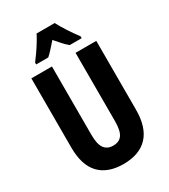

<svg xmlns="http://www.w3.org/2000/svg" viewBox="-225 -1039 1019 1155"><g transform="rotate(-30 285.0 -461.0)"><path d="M511 -237Q511 -114 453 -52Q395 10 284 10Q175 10 117.5 -50.5Q60 -111 60 -234V-714H203V-239Q203 -173 224 -145Q245 -117 285 -117Q327 -117 347 -145Q367 -173 367 -240V-714H511ZM348 -932Q365 -899 390 -860.5Q415 -822 443 -785V-772H360Q343 -786 324.5 -806Q306 -826 285 -851Q263 -826 244.5 -805.5Q226 -785 211 -772H127V-785Q142 -804 161 -831.5Q180 -859 196.5 -886Q213 -913 222 -932Z"/></g></svg>

Font: Noto Sans Bengali ExtraCondensed
Style: Bold
Weight: 700
Width: 2
Designer: Joana Ranito - Universal Thirst; Jelle Bosma - Monotype Design Team
Foundry: Universal Thirst ehf.
Version: Version 3.000; ttfautohint (v1.8.4.7-5d5b)